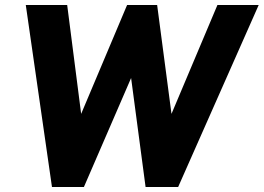

<svg xmlns="http://www.w3.org/2000/svg" viewBox="-20 -743 1048 763"><path d="M186.5 0 82.5 -723H247L302.5 -290.5L485 -723H604.5L661.5 -290.5L844 -723H1008L688 0H558.5L501 -433L313.5 0Z"/></svg>

Font: Public Sans Thin ExtraBold
Style: Italic
Weight: 800
Italic angle: -8°
Version: Version 2.001